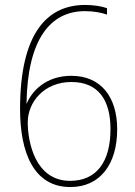

<svg xmlns="http://www.w3.org/2000/svg" viewBox="-20 -744 545 775"><path d="M61 -304C61 -128 116 11 264 11C384 11 453 -81 453 -222C453 -352 388 -438 268 -438C164 -438 108 -375 88 -326H87C91 -584 182 -699 323 -699C358 -699 390 -693 412 -685V-711C389 -719 358 -724 323 -724C174 -724 61 -615 61 -304ZM263 -14C121 -14 92 -173 92 -250C92 -332 158 -413 268 -413C378 -413 426 -339 426 -223C426 -90 369 -14 263 -14Z"/></svg>

Font: Noto Sans Armenian SemiCondensed Thin
Style: Regular
Weight: 100
Width: 4
Designer: Monotype Design Team
Foundry: Monotype Imaging Inc.
Version: Version 2.008